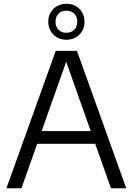

<svg xmlns="http://www.w3.org/2000/svg" viewBox="-20 -1014 714 1034"><path d="M14.5 0 280 -740H394.5L660 0H577.5L329.5 -701.5H343.5L95.5 0ZM153.5 -239.5 172.5 -308H501.5L520.5 -239.5ZM337.5 -800Q295.5 -800 267.8 -827.5Q240 -855 240 -897Q240 -939 267.8 -966.2Q295.5 -993.5 337.5 -993.5Q380 -993.5 407.5 -966.2Q435 -939 435 -897Q435 -855 407.5 -827.5Q380 -800 337.5 -800ZM337.5 -837.5Q363 -837.5 379.5 -853.5Q396 -869.5 396 -897Q396 -925 379.5 -940.8Q363 -956.5 337.5 -956.5Q312 -956.5 295.5 -940.8Q279 -925 279 -897Q279 -869.5 295.5 -853.5Q312 -837.5 337.5 -837.5Z"/></svg>

Font: Encode Sans SC
Style: Regular
Weight: 400
Version: Version 3.002